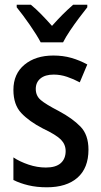

<svg xmlns="http://www.w3.org/2000/svg" viewBox="-20 -786 430 816"><path d="M356 -150Q356 -72 309.5 -31Q263 10 179 10Q136 10 100.5 1.5Q65 -7 37 -21V-117Q64 -99 101 -86.5Q138 -74 175 -74Q217 -74 238 -92.5Q259 -111 259 -144Q259 -172 239 -192.5Q219 -213 162 -240Q104 -270 70.5 -305.5Q37 -341 37 -404Q37 -472 84 -511Q131 -550 207 -550Q248 -550 283 -540Q318 -530 351 -512L319 -436Q293 -450 265 -459.5Q237 -469 208 -469Q172 -469 152 -452.5Q132 -436 132 -408Q132 -379 153 -361Q174 -343 230 -314Q288 -283 322 -248Q356 -213 356 -150ZM153 -606Q136 -638 106.5 -680.5Q77 -723 51 -755V-766H111Q132 -749 155 -725.5Q178 -702 201 -676Q226 -704 246 -724Q266 -744 291 -766H351V-755Q335 -735 315.5 -709Q296 -683 277.5 -655.5Q259 -628 248 -606Z"/></svg>

Font: Noto Sans Lao Condensed Medium
Style: Regular
Weight: 500
Width: 3
Designer: Monotype Design Team
Foundry: Monotype Imaging Inc.
Version: Version 2.003; ttfautohint (v1.8.4.7-5d5b)